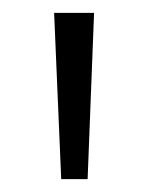

<svg xmlns="http://www.w3.org/2000/svg" viewBox="-20 -734 229 298"><path d="M126 -714H64L75 -456H116Z"/></svg>

Font: Noto Sans Arabic Cond Light
Style: Regular
Weight: 300
Width: 3
Designer: Monotype Design Team, Nadine Chahine, Nizar Qandah and Khaled Hosny
Foundry: Monotype Imaging Inc.
Version: Version 2.012